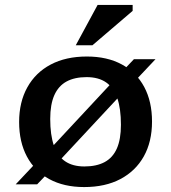

<svg xmlns="http://www.w3.org/2000/svg" viewBox="-20 -747 693 778"><path d="M43.5 0 141.5 -104 159 -117.5 451.5 -431.5 467 -448.5 522.5 -507H610L512 -403L494.5 -389.5L202 -75.5L186.5 -58.5L130.5 0ZM322 -72.5Q371 -72.5 404 -90.2Q437 -108 453.5 -145.2Q470 -182.5 470 -241.5Q470 -307 455.2 -349.5Q440.5 -392 409.8 -413.2Q379 -434.5 331 -434.5Q282.5 -434.5 249.8 -416.8Q217 -399 200.2 -361.5Q183.5 -324 183.5 -265Q183.5 -200.5 198.2 -157.5Q213 -114.5 243.8 -93.5Q274.5 -72.5 322 -72.5ZM321 11Q239 11 179.8 -21.2Q120.5 -53.5 89 -112.8Q57.5 -172 57.5 -252.5Q57.5 -333.5 90.8 -393.2Q124 -453 185.5 -485.5Q247 -518 332 -518Q414.5 -518 473.8 -485.8Q533 -453.5 564.5 -394.5Q596 -335.5 596 -254.5Q596 -173 562.8 -113.5Q529.5 -54 468 -21.5Q406.5 11 321 11ZM287 -563.5 375.5 -727H517.5V-703L354.5 -563.5Z"/></svg>

Font: Newsreader 7pt Medium
Style: Regular
Weight: 500
Designer: Hugues Gentile
Foundry: Production Type
Version: Version 1.003